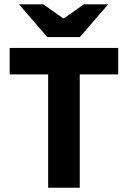

<svg xmlns="http://www.w3.org/2000/svg" viewBox="-20 -875 596 895"><path d="M204.4 0V-528.3H25.1V-651.7H531.1V-528.3H351.8V0ZM200.6 -702.2 68.6 -854.7H181.9L274.4 -789.7H278.4L370.8 -854.7H484.1L352.2 -702.2Z"/></svg>

Font: Mada
Style: Regular
Weight: 400
Designer: Khaled Hosny
Version: Version 1.5